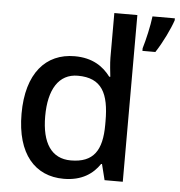

<svg xmlns="http://www.w3.org/2000/svg" viewBox="-54 -811 816 872"><g transform="rotate(5 354.0 -375.0)"><path d="M268 10C351 10 401 -26 432 -72H436L454 0H537V-760H432V-557C432 -531 437 -488 439 -470H434C401 -514 352 -549 270 -549C139 -549 52 -453 52 -268C52 -84 138 10 268 10ZM708 -751V-760H606C601 -717 586 -651 574 -612V-600H633C664 -647 695 -712 708 -751ZM293 -76C205 -76 160 -144 160 -266C160 -388 205 -462 292 -462C402 -462 435 -393 435 -267V-251C435 -134 397 -76 293 -76Z"/></g></svg>

Font: Noto Sans Medefaidrin Medium
Style: Regular
Weight: 500
Designer: Dalton Maag Ltd
Foundry: Dalton Maag Ltd
Version: Version 1.002